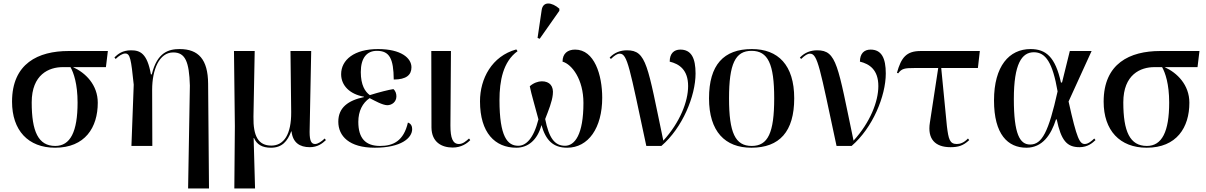

<svg xmlns="http://www.w3.org/2000/svg" viewBox="-20 -824 6809 1084"><path d="M291 10C460 10 532 -104 532 -244C532 -345 463 -413 392 -445H578L589 -536H367C196 -536 48 -466 48 -250C48 -88 139 10 291 10ZM292 0C196 0 159 -82 159 -246C159 -404 257 -445 334 -445H378C396 -413 418 -350 418 -245C418 -80 377 0 292 0Z M1042 240H1160L1155 -352C1154 -488 1101 -547 994 -547C933 -547 867 -529 837 -404H832C811 -523 771 -540 720 -540C671 -540 646 -519 626 -500L633 -491C650 -508 671 -522 687 -522C715 -522 720 -490 735 -346L722 0H840L839 -317C839 -431 879 -528 958 -528C1026 -528 1048 -476 1052 -341Z M1303 240H1420L1412 -45H1414C1430 -8 1460 10 1510 10C1573 10 1603 -27 1624 -82H1626C1633 -19 1672 7 1729 7C1773 7 1800 -14 1820 -33L1813 -42C1797 -26 1775 -11 1759 -11C1739 -11 1728 -26 1728 -79L1737 -536H1620L1624 -191C1625 -66 1583 -2 1512 -2C1439 -2 1409 -54 1411 -166L1418 -536H1301L1306 -112Z M2096 10C2245 10 2307 -45 2307 -95C2307 -111 2301 -126 2283 -132C2259 -28 2200 0 2126 0C2043 0 2003 -44 2003 -136C2003 -197 2027 -243 2067 -270C2098 -254 2139 -231 2166 -230C2193 -230 2218 -249 2218 -280C2218 -294 2214 -310 2201 -321C2175 -317 2122 -304 2068 -287C2041 -306 2017 -344 2017 -417C2017 -497 2051 -537 2108 -537C2179 -537 2202 -493 2203 -375C2274 -375 2303 -401 2303 -444C2303 -496 2245 -547 2114 -547C1980 -547 1906 -486 1906 -405C1906 -341 1955 -292 2035 -278V-276C1946 -257 1890 -217 1890 -137C1890 -56 1951 10 2096 10Z M2536 9C2585 9 2618 -15 2635 -33L2628 -42C2612 -28 2594 -11 2571 -11C2536 -11 2523 -45 2523 -115L2526 -536H2415L2416 -104C2417 -21 2474 9 2536 9Z M3027 -605 3138 -763V-775C3096 -812 3045 -819 3038 -766L3015 -610ZM2895 10C2960 10 3014 -32 3037 -118C3061 -33 3102 10 3182 10C3302 10 3380 -102 3380 -272C3380 -401 3336 -544 3227 -544C3185 -544 3156 -522 3156 -476C3209 -461 3274 -376 3274 -243C3274 -64 3225 -1 3170 -1C3111 -1 3079 -46 3058 -152C3077 -201 3097 -250 3101 -290C3107 -337 3084 -365 3039 -365C3019 -365 2992 -356 2971 -337C2981 -287 2999 -231 3020 -150C2992 -40 2949 -1 2906 -1C2845 -1 2800 -52 2800 -259C2800 -367 2820 -476 2902 -535L2895 -545C2757 -507 2690 -380 2690 -252C2690 -74 2775 10 2895 10Z M3629 0H3714C3833 -102 3907 -282 3907 -409C3907 -496 3883 -544 3821 -544C3785 -544 3761 -522 3761 -476C3815 -463 3865 -430 3865 -338C3865 -251 3819 -133 3725 -30C3636 -454 3631 -540 3520 -540C3483 -540 3450 -528 3422 -499L3429 -491C3451 -512 3465 -521 3479 -521C3523 -521 3534 -443 3629 0Z M4222 10C4381 10 4464 -81 4464 -269C4464 -457 4373 -547 4225 -547C4065 -547 3983 -457 3983 -269C3983 -81 4074 10 4222 10ZM4224 0C4131 0 4096 -74 4096 -269C4096 -463 4131 -537 4223 -537C4316 -537 4351 -463 4351 -269C4351 -74 4316 0 4224 0Z M4703 0H4788C4907 -102 4981 -282 4981 -409C4981 -496 4957 -544 4895 -544C4859 -544 4835 -522 4835 -476C4889 -463 4939 -430 4939 -338C4939 -251 4893 -133 4799 -30C4710 -454 4705 -540 4594 -540C4557 -540 4524 -528 4496 -499L4503 -491C4525 -512 4539 -521 4553 -521C4597 -521 4608 -443 4703 0Z M5346 7C5390 7 5418 -1 5452 -33L5445 -42C5422 -18 5401 -11 5382 -11C5342 -11 5335 -38 5326 -112L5294 -440H5501L5512 -536H5178C5097 -536 5068 -499 5044 -413L5051 -410C5071 -437 5087 -440 5144 -440H5277L5230 -132C5215 -39 5260 7 5346 7Z M5775 10C5865 10 5914 -62 5942 -150H5946C5971 -31 6003 7 6075 7C6121 7 6148 -17 6165 -33L6158 -42C6146 -30 6124 -11 6105 -11C6076 -11 6060 -38 6013 -251L6143 -536H6020L5976 -358H5970C5938 -503 5885 -547 5798 -547C5678 -547 5592 -451 5592 -257C5592 -65 5670 10 5775 10ZM5796 -8C5738 -8 5704 -66 5704 -265C5704 -464 5749 -529 5817 -529C5884 -529 5923 -470 5951 -308C5900 -79 5863 -8 5796 -8Z M6454 10C6623 10 6695 -104 6695 -244C6695 -345 6626 -413 6555 -445H6741L6752 -536H6530C6359 -536 6211 -466 6211 -250C6211 -88 6302 10 6454 10ZM6455 0C6359 0 6322 -82 6322 -246C6322 -404 6420 -445 6497 -445H6541C6559 -413 6581 -350 6581 -245C6581 -80 6540 0 6455 0Z"/></svg>

Font: Noto Serif Display Medium
Style: Regular
Weight: 500
Designer: Monotype Design Team
Foundry: Monotype Imaging Inc.
Version: Version 2.009